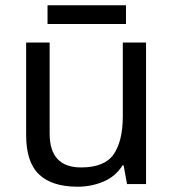

<svg xmlns="http://www.w3.org/2000/svg" viewBox="-20 -697 658 727"><path d="M533 -536V0H461L448 -71H444Q418 -29 372 -9.5Q326 10 274 10Q177 10 128 -36.5Q79 -83 79 -185V-536H168V-191Q168 -63 287 -63Q376 -63 410.5 -113Q445 -163 445 -257V-536ZM457 -677V-606H160V-677Z"/></svg>

Font: Noto Sans Pahawh Hmong
Style: Regular
Weight: 400
Designer: Monotype Design Team
Foundry: Monotype Imaging Inc.
Version: Version 2.001; ttfautohint (v1.8.4.7-5d5b)